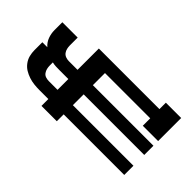

<svg xmlns="http://www.w3.org/2000/svg" viewBox="-215 -832 930 930"><g transform="rotate(-45 250.0 -367.5)"><path d="M76 0V-415H29V-520H76V-580Q76 -599 78 -617.5Q80 -636 86 -654Q92 -672 101.5 -687.5Q111 -703 126.5 -714.5Q142 -726 160 -730.5Q178 -735 196 -735H250V-701Q266 -719 288 -727Q310 -735 333 -735H387V-630H333Q323 -630 312 -627.5Q301 -625 292.5 -618.5Q284 -612 280 -601.5Q276 -591 276 -580V-520H422V-105H466V0H308V-105H359V-415H276V0H213V-415H139V0ZM213 -520V-580Q213 -593 213.5 -605.5Q214 -618 217 -630H196Q185 -630 174.5 -627.5Q164 -625 155 -618.5Q146 -612 142.5 -601.5Q139 -591 139 -580V-520Z"/></g></svg>

Font: Iosevka SS18 Extrabold
Style: Regular
Weight: 800
Monospace: yes
Designer: Belleve Invis
Foundry: Belleve Invis
Version: Version 25.1.1; ttfautohint (v1.8.4)